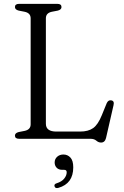

<svg xmlns="http://www.w3.org/2000/svg" viewBox="-20 -720 642 996"><path d="M280 -665 249 -659Q218 -652.5 218 -625V-78Q218 -37.5 272.5 -37.5H395Q438 -37.5 463.2 -55.5Q488.5 -73.5 508 -122L533.5 -184.5Q541.5 -202 556.5 -199.5Q574.5 -197 569 -174.5L530 -4Q524 19.5 504.5 19.5Q491 19.5 479.8 9.8Q468.5 0 450 0H79.5Q57.5 0 57.5 -16.5Q57.5 -30 77 -35L107.5 -41Q139 -47.5 139 -75V-625Q139 -652.5 107.5 -659L77 -665Q57.5 -670 57.5 -683.5Q57.5 -700 79.5 -700H277.5Q299 -700 299 -683.5Q299 -670 280 -665ZM303.5 161Q284 161 273.8 150Q263.5 139 263.5 123Q263.5 105 276.5 93.2Q289.5 81.5 309 81.5Q330.5 81.5 345.2 97.2Q360 113 360 148Q360 232.5 283 254.5Q267 259 263 247Q259 235 274.5 230.5Q300 222.5 313 206.5Q326 190.5 326 173.5Q326 161 313 161Z"/></svg>

Font: Fraunces 9pt Soft Light
Style: Regular
Weight: 300
Version: Version 1.000;[0bf87f6ff]